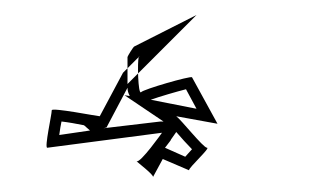

<svg xmlns="http://www.w3.org/2000/svg" viewBox="-20 -847 417 256"><path d="M43 -650 196 -670C196 -670 167 -629 162 -632C164 -630 185 -614 184 -611L197 -635L232 -620C232 -624 261 -650 256 -650C251 -650 221 -688 215 -692L270 -682L236 -744C234 -746 171 -728 168 -724C164 -721 163 -765 165 -771L144 -750L113 -692C110 -692 49 -704 49 -700C49 -694 39 -650 43 -650ZM59 -667C60 -675 61 -680 62 -685C71 -684 82 -682 92 -680L100 -673ZM118 -676 122 -677 150 -730C150 -726 151 -723 153 -719L146 -720L198 -685H194ZM150 -735V-771C150 -772 158 -785 159 -785C189 -800 214 -813 242 -827ZM165 -771 166 -772C166 -772 165 -772 165 -771ZM181 -714C192 -718 216 -725 228 -728L242 -702ZM200 -650C206 -658 208 -660 208 -661L215 -671C221 -664 230 -654 236 -648C233 -645 229 -640 227 -638Z"/></svg>

Font: Ampere
Style: OuLn
Weight: 400
Version: Version 1